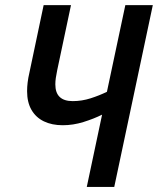

<svg xmlns="http://www.w3.org/2000/svg" viewBox="-20 -734 620 754"><path d="M320.8 0 380.9 -283.7Q348.6 -267.6 307.9 -254.9Q267.1 -242.2 226.6 -242.2Q184.1 -242.2 152.6 -257.3Q121.1 -272.5 103.8 -302.2Q86.4 -332 86.4 -376Q86.4 -392.6 88.6 -410.6Q90.8 -428.7 95.2 -447.3L151.4 -713.9H258.8L204.6 -458Q201.2 -441.4 199.2 -428Q197.3 -414.6 197.3 -402.8Q197.3 -369.6 214.4 -353.3Q231.4 -336.9 265.6 -336.9Q301.3 -336.9 335.7 -347.9Q370.1 -358.9 399.9 -373.5L472.2 -713.9H580.1L428.7 0Z"/></svg>

Font: Open Sans SemiCondensed SemiBold
Style: Italic
Weight: 600
Width: 4
Italic angle: -12°
Designer: Monotype Design Team
Foundry: Monotype Imaging Inc.
Version: Version 3.000